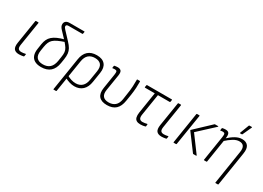

<svg xmlns="http://www.w3.org/2000/svg" viewBox="-18 -1522 3467 2534"><g transform="rotate(30 1716.0 -255.5)"><path d="M156 11Q101 11 78.5 -18Q56 -47 66 -113L124 -476Q126 -483 132 -483H165Q173 -483 172 -476L114 -111Q107 -67 120.5 -49Q134 -31 167 -31Q182 -31 197 -33Q212 -35 229 -39Q236 -41 235 -32L230 -5Q229 2 223 3Q209 6 191 8.5Q173 11 156 11Z M490 11Q431 11 392.5 -10.5Q354 -32 339 -73.5Q324 -115 333 -174L345 -254Q352 -296 367 -327.5Q382 -359 409.5 -383.5Q437 -408 480 -427.5Q523 -447 585 -463L608 -437Q546 -416 506.5 -397.5Q467 -379 444 -358Q421 -337 409 -308.5Q397 -280 390 -238L380 -174Q369 -104 398 -68Q427 -32 493 -32Q560 -32 598 -67Q636 -102 648 -172L658 -236Q666 -284 662.5 -315Q659 -346 641 -374Q623 -402 587 -443L486 -550Q467 -570 459 -587.5Q451 -605 452 -624Q454 -652 473.5 -667.5Q493 -683 532 -683H751Q758 -683 757 -677L752 -648Q750 -642 745 -642H538Q518 -642 509 -636Q500 -630 500 -618Q500 -607 506 -597.5Q512 -588 525 -574L631 -461Q668 -422 686.5 -389Q705 -356 709 -319.5Q713 -283 705 -231L695 -168Q681 -79 630 -34Q579 11 490 11Z M786 185Q779 185 781 179L860 -319Q873 -405 922 -449.5Q971 -494 1055 -494Q1141 -494 1181 -446.5Q1221 -399 1207 -312L1184 -166Q1171 -79 1122.5 -34Q1074 11 997 11Q961 11 922 -1Q883 -13 851 -31L857 -73Q889 -54 924 -43Q959 -32 994 -32Q1053 -32 1090.5 -67Q1128 -102 1138 -170L1161 -311Q1172 -382 1143 -416Q1114 -450 1051 -450Q992 -450 955 -417.5Q918 -385 907 -316L828 179Q826 185 820 185Z M1494 11Q1409 11 1371 -33.5Q1333 -78 1347 -165L1382 -387Q1388 -427 1381.5 -439Q1375 -451 1354 -451Q1347 -451 1337.5 -450.5Q1328 -450 1318 -448Q1312 -447 1313 -453L1317 -482Q1318 -486 1319.5 -487Q1321 -488 1324 -489Q1334 -491 1347 -492.5Q1360 -494 1372 -494Q1408 -494 1424 -474.5Q1440 -455 1432 -403L1393 -160Q1383 -95 1410 -63Q1437 -31 1497 -31Q1556 -31 1593.5 -63Q1631 -95 1642 -163L1655 -252Q1666 -317 1669 -375.5Q1672 -434 1671 -476Q1671 -483 1677 -483H1712Q1719 -483 1719 -476Q1720 -436 1717 -380Q1714 -324 1704 -261L1689 -168Q1675 -77 1627 -33Q1579 11 1494 11Z M2005 11Q1968 11 1945.5 -2.5Q1923 -16 1916 -44.5Q1909 -73 1915 -116L1966 -440H1818Q1811 -440 1812 -447L1817 -475Q1818 -483 1824 -483H2201Q2207 -483 2206 -476L2201 -447Q2200 -440 2193 -440H2014L1962 -114Q1955 -70 1968.5 -50.5Q1982 -31 2013 -31Q2031 -31 2048 -34Q2065 -37 2082 -41Q2088 -42 2087 -34L2084 -6Q2083 -2 2081 -1Q2079 0 2076 1Q2063 5 2044 8Q2025 11 2005 11Z M2328 11Q2273 11 2250.5 -18Q2228 -47 2238 -113L2296 -476Q2298 -483 2304 -483H2337Q2345 -483 2344 -476L2286 -111Q2279 -67 2292.5 -49Q2306 -31 2339 -31Q2354 -31 2369 -33Q2384 -35 2401 -39Q2408 -41 2407 -32L2402 -5Q2401 2 2395 3Q2381 6 2363 8.5Q2345 11 2328 11Z M2807 0Q2802 0 2800 -4L2617 -250Q2614 -254 2619 -260L2851 -479Q2854 -483 2860 -483H2907Q2910 -483 2911 -480.5Q2912 -478 2909 -475L2671 -255L2854 -8Q2856 -5 2854.5 -2.5Q2853 0 2849 0ZM2510 0Q2502 0 2504 -7L2578 -476Q2580 -483 2586 -483H2620Q2627 -483 2626 -476L2551 -7Q2549 0 2543 0Z M3254 185Q3246 185 3248 179L3328 -330Q3348 -450 3251 -450Q3209 -450 3161.5 -421.5Q3114 -393 3057 -341L3063 -385Q3117 -436 3168 -465Q3219 -494 3269 -494Q3332 -494 3361 -455Q3390 -416 3376 -334L3295 179Q3293 185 3287 185ZM2973 0Q2965 0 2967 -6L3027 -386Q3033 -425 3026.5 -438Q3020 -451 2999 -451Q2990 -451 2981 -450Q2972 -449 2964 -447Q2956 -446 2958 -453L2962 -481Q2963 -485 2964.5 -486.5Q2966 -488 2969 -489Q2979 -491 2992.5 -492.5Q3006 -494 3017 -494Q3053 -494 3067 -473Q3081 -452 3075 -406L3071 -382L3070 -361L3014 -6Q3012 0 3006 0ZM3205 -546Q3202 -546 3201 -548.5Q3200 -551 3202 -554L3254 -691Q3256 -694 3258.5 -695Q3261 -696 3265 -696H3297Q3300 -696 3301.5 -694Q3303 -692 3301 -688L3239 -552Q3237 -546 3229 -546Z"/></g></svg>

Font: Sofia Sans Semi Condensed Light
Style: Italic
Weight: 300
Italic angle: -9°
Version: Version 4.100